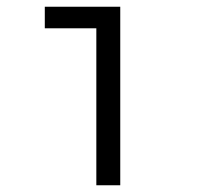

<svg xmlns="http://www.w3.org/2000/svg" viewBox="-20 -550 590 570"><path d="M266 0V-466H113V-530H337V0Z"/></svg>

Font: Lode Term
Style: Regular
Weight: 400
Monospace: yes
Designer: Belleve Invis
Foundry: Belleve Invis
Version: Version 29.2.0